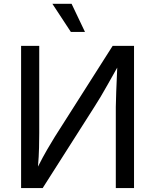

<svg xmlns="http://www.w3.org/2000/svg" viewBox="-20 -962 793 982"><path d="M665.5 0H572.3V-415Q572.3 -441.4 574.5 -493.9Q576.7 -546.4 579.6 -616.2Q551.3 -565.9 531.2 -530.3Q511.2 -494.6 494.9 -467.3Q478.5 -439.9 461.9 -414.1L198.2 0H87.9V-727.5H180.7V-281.2Q180.7 -252 179.7 -207.3Q178.7 -162.6 174.3 -109.9Q199.2 -159.2 222.4 -199Q245.6 -238.8 260.3 -262.2L556.2 -727.5H665.5ZM342.3 -798.8 248 -942.4H346.2L414.6 -798.8Z"/></svg>

Font: Inter
Style: Regular
Weight: 400
Designer: Rasmus Andersson
Foundry: rsms
Version: Version 4.001;git-9221beed3